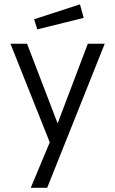

<svg xmlns="http://www.w3.org/2000/svg" viewBox="-20 -719 542 904"><path d="M214.3 -48.9 29.3 -513H107.4L251.3 -138.1L393.5 -513H473.1L202.1 165.3H124.8ZM140.6 -628.3 356.5 -698.5 374 -634.8 155.6 -580.7Z"/></svg>

Font: Lineal Thin
Style: Regular
Weight: 200
Designer: Created by Frank Adebiaye with contributions from Anton Moglia & Ariel Martín Pérez
Created by Frank ADEBIAYE with FontF
Foundry: Velvetyne Type Foundry
Version: Version 2.000;Glyphs 3.2 (3227)